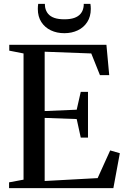

<svg xmlns="http://www.w3.org/2000/svg" viewBox="-20 -975 655 995"><path d="M102 -44V-698L28 -712.5V-743H531.5L546 -585.5H498L453 -698L211.5 -707V-399.5L377.5 -406.5L398.5 -499H436V-262H398.5L377.5 -358L211.5 -364V-37L486 -52L551 -195.5L601 -181L567.5 0H27V-30ZM313.5 -803Q274.5 -803 243.5 -817.8Q212.5 -832.5 194.2 -860.8Q176 -889 176 -929Q176 -936.5 176.5 -942.2Q177 -948 178 -955H212.5Q212.5 -951 213 -946Q213.5 -941 214 -936.5Q218 -917 229.5 -903.2Q241 -889.5 261.8 -882.2Q282.5 -875 313.5 -875Q344.5 -875 365 -882.2Q385.5 -889.5 397.2 -903.2Q409 -917 412.5 -936.5Q413.5 -941 413.8 -946Q414 -951 414 -955H448.5Q449.5 -948 450 -942.2Q450.5 -936.5 450.5 -929Q450.5 -889 432.2 -860.8Q414 -832.5 383 -817.8Q352 -803 313.5 -803Z"/></svg>

Font: Merriweather 96pt
Style: Regular
Weight: 400
Version: Version 2.100